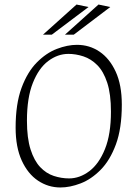

<svg xmlns="http://www.w3.org/2000/svg" viewBox="-20 -819 595 848"><path d="M247 9Q193 9 148 -21Q103 -51 76 -110Q49 -169 49 -255Q49 -360 75 -430.5Q101 -501 142.5 -543Q184 -585 231 -603Q278 -621 320 -621Q375 -621 419.5 -591Q464 -561 491 -502.5Q518 -444 518 -357Q518 -252 492 -181.5Q466 -111 424.5 -69Q383 -27 336 -9Q289 9 247 9ZM285 -31Q332 -31 374.5 -63Q417 -95 443.5 -160.5Q470 -226 470 -326Q470 -404 453.5 -454Q437 -504 409.5 -531.5Q382 -559 348.5 -570Q315 -581 282 -581Q235 -581 193 -549.5Q151 -518 125 -452.5Q99 -387 99 -286Q99 -209 115 -159Q131 -109 157.5 -81Q184 -53 217.5 -42Q251 -31 285 -31ZM267 -666 415 -799 467 -788 306 -666ZM170 -666 318 -799 371 -788 209 -666Z"/></svg>

Font: Ancizar Sans Thin
Style: Italic
Weight: 100
Italic angle: -4°
Designer: Cesar Puertas, Viviana Monsalve, Julian Moncada, Julian Prieto, Jose Castro, Mariel Hernandez, Felipe Aragon, Sara Alarc
Version: Version 8.100